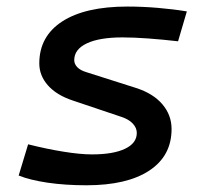

<svg xmlns="http://www.w3.org/2000/svg" viewBox="-20 -547 626 577"><path d="M239.7 9.8Q176.3 9.8 123 2Q69.8 -5.9 36.1 -19.5L64.5 -113.3Q121.1 -99.1 171.1 -91.1Q221.2 -83 256.3 -83Q320.3 -83 355.7 -99.9Q391.1 -116.7 391.1 -147.5Q391.1 -162.6 379.2 -175.5Q367.2 -188.5 344.7 -195.8L198.2 -245.1Q149.9 -261.2 124 -290.5Q98.1 -319.8 98.1 -356.4Q98.1 -438 167.2 -482.7Q236.3 -527.3 362.8 -527.3Q407.2 -527.3 453.9 -523.4Q500.5 -519.5 541.5 -512.7L515.1 -422.9Q469.2 -428.2 425.5 -431.4Q381.8 -434.6 348.1 -434.6Q278.8 -434.6 241 -416.7Q203.1 -398.9 203.1 -366.2Q203.1 -354.5 212.4 -345Q221.7 -335.4 239.7 -330.1L388.7 -282.7Q440.4 -266.1 468 -233.6Q495.6 -201.2 495.6 -159.2Q495.6 -78.6 428.7 -34.4Q361.8 9.8 239.7 9.8Z"/></svg>

Font: Cascadia Mono NF
Style: Italic
Weight: 400
Italic angle: -10°
Monospace: yes
Designer: Aaron Bell
Foundry: Saja Typeworks
Version: Version 2404.023